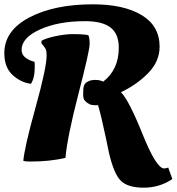

<svg xmlns="http://www.w3.org/2000/svg" viewBox="-65 -742 818 889"><path d="M413 -364Q485 -420 485 -521Q485 -585 447 -614.5Q409 -644 329 -644Q205 -644 120 -605.5Q35 -567 35 -511Q35 -488 54.5 -474Q74 -460 95 -456Q96 -447 96 -434Q96 -380 78 -354Q31 -360 -7 -395Q-45 -430 -45 -496Q-45 -600 70.5 -661Q186 -722 365 -722Q508 -722 591 -672Q674 -622 674 -526Q674 -458 621.5 -404Q569 -350 495 -315Q531 -280 595 -121Q659 38 695 38Q702 38 714 34L733 87Q674 127 600.5 127Q527 127 494.5 95Q462 63 439 -37Q435 -54 426 -100Q403 -209 389 -255H372Q346 -255 328 -276Q320 -282 320 -307.5Q320 -333 323.5 -344.5Q327 -356 341 -364Q355 -372 376 -372Q397 -372 413 -364ZM151 -487Q151 -506 146.5 -515Q142 -524 127 -541V-553Q147 -565 192 -574.5Q237 -584 271 -584Q326 -584 344 -579Q350 -569 350 -538Q350 -507 298.5 -308.5Q247 -110 238 -11Q166 6 76 6Q52 6 43 3Q48 -59 99.5 -244Q151 -429 151 -487Z"/></svg>

Font: Oleo Script Swash Caps
Style: Bold
Weight: 700
Designer: Soytutype
Foundry: Soytutype
Version: Version 1.002